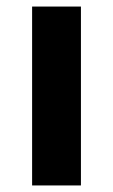

<svg xmlns="http://www.w3.org/2000/svg" viewBox="-20 -566 345 586"><path d="M227 0H78V-546H227Z"/></svg>

Font: Noto Sans Hanifi Rohingya
Style: Bold
Weight: 700
Designer: Monotype Design Team and DaltonMaag
Foundry: Google LLC
Version: Version 2.102; ttfautohint (v1.8.4.7-5d5b)